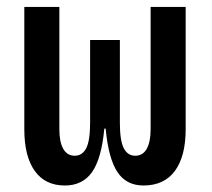

<svg xmlns="http://www.w3.org/2000/svg" viewBox="-20 -538 626 567"><path d="M403.8 9.8Q353 9.8 326.7 -30Q300.3 -69.8 292 -158.2H288.1Q279.8 -69.8 252 -30Q224.1 9.8 171.4 9.8Q113.3 9.8 82.5 -33.4Q51.8 -76.7 51.8 -156.2V-517.6H155.3V-156.2Q155.3 -119.1 166.7 -98.6Q178.2 -78.1 200.7 -78.1Q223.1 -78.1 234.6 -100.3Q246.1 -122.6 246.1 -175.8V-419.9H334V-175.8Q334 -122.6 345.5 -100.3Q356.9 -78.1 379.4 -78.1Q401.9 -78.1 413.3 -98.6Q424.8 -119.1 424.8 -156.2V-517.6H528.3V-156.2Q528.3 -76.7 496.6 -33.4Q464.8 9.8 403.8 9.8Z"/></svg>

Font: Cascadia Code NF
Style: Regular
Weight: 400
Monospace: yes
Designer: Aaron Bell
Foundry: Saja Typeworks
Version: Version 2404.023; ttfautohint (v1.8.4)